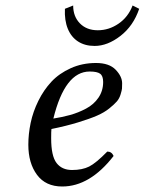

<svg xmlns="http://www.w3.org/2000/svg" viewBox="-20 -668 526 698"><path d="M355 -370Q355 -392 344 -400Q333 -408 306 -408Q216 -408 174 -237Q206 -242 235 -250Q264 -258 292.5 -273Q321 -288 338 -313Q355 -338 355 -370ZM167 -199Q166 -191 166 -165Q166 -101 185.5 -75.5Q205 -50 242 -50Q279 -50 304 -62.5Q329 -75 370 -117Q386 -117 393 -101Q307 10 206 10Q146 10 114.5 -32.5Q83 -75 83 -142Q83 -181 91.5 -221.5Q100 -262 119.5 -301.5Q139 -341 167 -371Q195 -401 237 -420Q279 -439 329 -439Q377 -439 400.5 -414.5Q424 -390 424 -365Q424 -352 423.5 -346Q423 -340 418.5 -325Q414 -310 405 -299.5Q396 -289 377.5 -274Q359 -259 332.5 -247.5Q306 -236 263.5 -223Q221 -210 167 -199ZM246 -648Q246 -608 270.5 -583Q295 -558 335.5 -558Q376 -558 411 -582Q446 -606 462 -648L486 -636Q465 -574 418 -537.5Q371 -501 324 -501Q289 -501 264 -517Q239 -533 226.5 -563.5Q214 -594 216 -636Z"/></svg>

Font: Linux Libertine O
Style: Italic
Weight: 400
Italic angle: -12°
Designer: Philipp H. Poll
Foundry: Philipp H. Poll
Version: Version 5.1.6